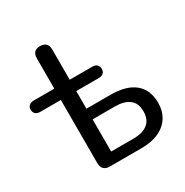

<svg xmlns="http://www.w3.org/2000/svg" viewBox="-166 -847 948 982"><g transform="rotate(-30 308.5 -356.0)"><path d="M203 0Q181 0 169 -12Q157 -24 157 -47V-420H35Q18 -420 8 -429Q-2 -438 -2 -454Q-2 -469 8 -478Q18 -487 35 -487H157V-665Q157 -689 168.5 -700.5Q180 -712 202 -712Q224 -712 236 -700.5Q248 -689 248 -665V-487H381Q399 -487 408.5 -478Q418 -469 418 -454Q418 -438 408.5 -429Q399 -420 381 -420H248V-316H390Q484 -316 532.5 -275.5Q581 -235 581 -159Q581 -111 558.5 -75Q536 -39 493.5 -19.5Q451 0 390 0ZM248 -63H380Q434 -63 464 -86.5Q494 -110 494 -159Q494 -207 464 -230Q434 -253 380 -253H248Z"/></g></svg>

Font: Nunito Medium
Style: Regular
Weight: 500
Designer: Vernon Adams
Foundry: Vernon Adams
Version: Version 3.601